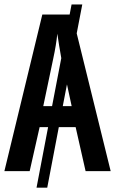

<svg xmlns="http://www.w3.org/2000/svg" viewBox="-20 -780 524 875"><path d="M370.1 0 324.7 -200.7H248L195.3 75.2H146.5L199.2 -200.7H160.6L115.2 0H0L172.9 -713.9H297.4L306.2 -759.8H355L329.6 -627.9L484.4 0ZM177.2 -296.4H217.3L259.3 -515.1Q253.9 -545.4 249.3 -573.5Q244.6 -601.6 241.2 -626.5Q236.3 -576.2 222.7 -513.2ZM306.6 -296.4 285.2 -395.5 266.1 -296.4Z"/></svg>

Font: Open Sans Condensed SemiBold
Style: Regular
Weight: 600
Width: 3
Designer: Monotype Design Team
Foundry: Monotype Imaging Inc.
Version: Version 3.000; ttfautohint (v1.8.4)